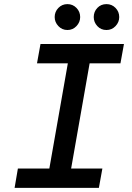

<svg xmlns="http://www.w3.org/2000/svg" viewBox="-20 -914 640 934"><path d="M51 0 67 -94H220L310 -606H160L177 -700H583L566 -606H416L326 -94H478L461 0ZM498 -768Q471 -768 453.5 -787Q436 -806 436 -831Q436 -857 453.5 -875.5Q471 -894 498 -894Q524 -894 542 -875.5Q560 -857 560 -831Q560 -806 542 -787Q524 -768 498 -768ZM308 -768Q282 -768 264 -787Q246 -806 246 -831Q246 -857 264 -875.5Q282 -894 308 -894Q334 -894 352 -875.5Q370 -857 370 -831Q370 -806 352 -787Q334 -768 308 -768Z"/></svg>

Font: DM Mono Medium
Style: Italic
Weight: 500
Italic angle: -10°
Designer: Colophon Foundry
Foundry: Colophon Foundry
Version: Version 1.000; ttfautohint (v1.8.2.53-6de2)